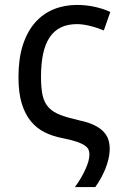

<svg xmlns="http://www.w3.org/2000/svg" viewBox="-20 -566 495 782"><path d="M147 -252.9Q147 -206.1 153.8 -176.5Q160.6 -147 178.5 -127.9Q196.3 -108.9 227.1 -97.4Q257.8 -85.9 305.2 -75.2Q339.8 -67.9 363 -56.6Q386.2 -45.4 400.4 -31Q414.6 -16.6 420.7 1Q426.8 18.6 426.8 39.1Q426.8 61 421.6 82.5Q416.5 104 408.2 124Q399.9 144 389.4 162.4Q378.9 180.7 368.2 195.8H285.2Q296.9 180.2 307.4 162.6Q317.9 145 326.2 127.4Q334.5 109.9 339.4 93.5Q344.2 77.1 344.2 63Q344.2 53.2 340.8 44.2Q337.4 35.2 325.7 26.9Q314 18.6 291.7 11Q269.5 3.4 231.9 -3.9Q194.3 -11.2 162.1 -27.1Q129.9 -43 106 -71.8Q82 -100.6 68.6 -144.5Q55.2 -188.5 55.2 -252Q55.2 -327.1 73 -382.3Q90.8 -437.5 122.8 -473.9Q154.8 -510.3 198.5 -528.1Q242.2 -545.9 293.9 -545.9Q332 -545.9 368.4 -537.6Q404.8 -529.3 429.2 -517.1L402.8 -441.9Q391.6 -446.8 377.9 -451.4Q364.3 -456.1 349.6 -459.7Q335 -463.4 320.8 -465.6Q306.6 -467.8 293.9 -467.8Q254.9 -467.8 227.1 -453.9Q199.2 -439.9 181.4 -412.6Q163.6 -385.3 155.3 -345.2Q147 -305.2 147 -252.9Z"/></svg>

Font: Droid Sans
Style: Regular
Weight: 400
Foundry: Ascender Corporation
Version: Version 1.00 build 114